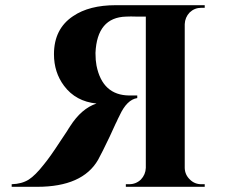

<svg xmlns="http://www.w3.org/2000/svg" viewBox="-20 -720 868 740"><path d="M769 -700V-690H756Q730 -690 711 -672Q693 -653 692 -627V-72Q693 -46 712 -28Q730 -10 756 -10H769V0H465V-10H478Q504 -10 523 -28Q541 -47 542 -73V-656H509Q482 -657 466 -656Q354 -653 348 -516Q348 -502 349 -489Q350 -478 352 -467Q375 -353 478 -352H509V-342Q469 -336 441 -275Q439 -271 434 -261L430 -252L425 -242Q413 -215 403 -194Q373 -131 358 -104Q298 0 123 0H25V-10Q64 -11 91 -28Q116 -44 149 -86Q173 -115 212 -175Q225 -194 238 -214Q242 -221 246 -227L249 -231V-232L250 -233Q294 -302 352 -321Q272 -329 227 -389Q188 -441 188 -511Q188 -609 262 -658Q324 -700 426 -700Z"/></svg>

Font: Cinzel Bold(RUS BY LYAJKA)
Style: Regular
Weight: 700
Designer: Natanael Gama
Version: Version 1.001;PS 001.001;hotconv 1.0.56;makeotf.lib2.0.21325